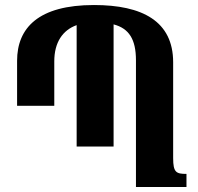

<svg xmlns="http://www.w3.org/2000/svg" viewBox="-20 -744 789 764"><path d="M669 -115V-496C669 -660 546 -724 354 -724C133 -724 48 -633 48 -502V-323H196V-500C196 -575 229 -624 285 -644V-161H432V-647C493 -631 521 -588 521 -504V0H722V-52C681 -52 669 -58 669 -115Z"/></svg>

Font: Noto Serif Armenian ExtraCondensed ExtraBold
Style: Regular
Weight: 800
Width: 2
Designer: Monotype Design Team
Foundry: Monotype Imaging Inc.
Version: Version 2.008